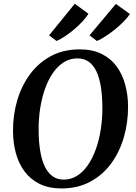

<svg xmlns="http://www.w3.org/2000/svg" viewBox="-20 -1024 746 1054"><path d="M317.5 10.5Q247.5 10.5 197.2 -14.5Q147 -39.5 114.8 -83Q82.5 -126.5 67 -183.5Q51.5 -240.5 51.5 -304.5Q51 -394 75 -474.5Q99 -555 145.8 -617.8Q192.5 -680.5 260.8 -716.8Q329 -753 417.5 -753Q487.5 -753 538 -728Q588.5 -703 620.2 -659.5Q652 -616 667.2 -559.8Q682.5 -503.5 683 -441Q683.5 -351.5 659.8 -270Q636 -188.5 589.5 -125.5Q543 -62.5 474.5 -26Q406 10.5 317.5 10.5ZM329.5 -38Q369.5 -38 402.8 -58.8Q436 -79.5 462 -117Q488 -154.5 506 -204.5Q524 -254.5 533.2 -313.5Q542.5 -372.5 542 -436.5Q541.5 -498 533.8 -547Q526 -596 509.8 -631Q493.5 -666 467.5 -684.8Q441.5 -703.5 405 -703.5Q365 -703.5 331.5 -683Q298 -662.5 272 -625.5Q246 -588.5 228 -538.8Q210 -489 200.8 -430.5Q191.5 -372 192 -308.5Q192.5 -246.5 200.5 -196.8Q208.5 -147 225.2 -111.5Q242 -76 267.8 -57Q293.5 -38 329.5 -38ZM249.5 -830 390.5 -1003.5 465.5 -948.5Q453.5 -929 433 -906.5Q412.5 -884 387.2 -862.8Q362 -841.5 336.8 -824.8Q311.5 -808 290.5 -799ZM471.5 -830 616 -1002.5 693.5 -947Q680 -927.5 658.5 -905.5Q637 -883.5 611 -862.5Q585 -841.5 559.2 -824.8Q533.5 -808 512 -799Z"/></svg>

Font: Merriweather 48pt SemiBold
Style: Italic
Weight: 600
Italic angle: -7.8°
Designer: Eben Sorkin
Foundry: Eben Sorkin
Version: Version 2.101